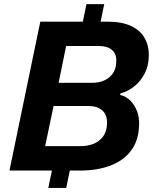

<svg xmlns="http://www.w3.org/2000/svg" viewBox="-20 -835 760 940"><path d="M26.3 0 177.3 -729H505.3Q576.9 -729 622.3 -707.4Q667.7 -685.9 689 -647.2Q710.3 -608.6 708.3 -558.1Q707.3 -511.3 687.8 -474.1Q668.3 -437 637.6 -412.3Q607 -387.6 569.6 -377.6L568.1 -370.3Q597.4 -363.3 618.7 -341.7Q640 -320.1 651.4 -289.1Q662.9 -258 660.9 -221.4Q658.9 -147.7 622.4 -98.6Q586 -49.6 521.7 -24.8Q457.4 0 371.3 0ZM201 -119.6H371.6Q433 -119.6 467.7 -148.5Q502.4 -177.4 504 -230.3Q505.3 -273 480.6 -294.5Q455.9 -316 414.9 -316H242.3ZM267 -429.6H431.1Q465.9 -429.6 492 -441.9Q518.1 -454.1 533.5 -477Q548.9 -499.9 549.1 -532.6Q551.4 -570.6 528.6 -590.1Q505.9 -609.7 465.3 -609.7H303.7ZM216.6 85 248.6 -70.6H336.3L304.3 85ZM378.7 -696.1 403.3 -814.7H490.3L465.7 -696.1Z"/></svg>

Font: Mona Sans ExtraLight
Style: Italic
Weight: 200
Italic angle: -11.6951°
Designer: Deni Anggara
Foundry: GitHub
Version: Version 2.000